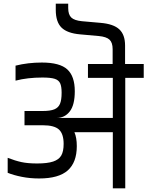

<svg xmlns="http://www.w3.org/2000/svg" viewBox="-20 -1030 806 1050"><path d="M766 -604H665V0H597V-307H387Q400 -277 400 -231Q400 -142 350.5 -98Q301 -54 194 -54Q144 -54 99 -63Q54 -72 22 -85V-167Q63 -151 97.5 -143.5Q132 -136 183 -136Q239 -136 270.5 -146.5Q302 -157 315 -179.5Q328 -202 328 -243Q328 -298 302.5 -321.5Q277 -345 214 -345H114V-423H214Q255 -423 277 -432Q299 -441 308 -462Q317 -483 317 -523Q317 -557 309 -574.5Q301 -592 279 -599Q257 -606 212 -606Q131 -606 65 -589V-671Q133 -688 209 -688Q307 -688 348 -650.5Q389 -613 389 -531Q389 -456 361.5 -420.5Q334 -385 289 -385H597V-604H461V-680H766ZM596 -761Q596 -797 579 -813Q562 -829 520 -833L419 -842Q348 -848 316.5 -879Q285 -910 285 -976V-1010H353V-986Q353 -950 370 -934Q387 -918 428 -914L530 -905Q601 -899 632.5 -869.5Q664 -840 664 -781V-670H596Z"/></svg>

Font: Rhodium Libre
Style: Regular
Weight: 400
Designer: James Puckett
Foundry: Dunwich Type Founders
Version: Version 1.001; ttfautohint (v1.3)